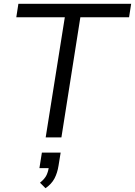

<svg xmlns="http://www.w3.org/2000/svg" viewBox="-20 -725 712 1013"><path d="M221 0 322 -634H66L77 -705H672L661 -634H404L304 0ZM220 268 191 239Q217 218 226 198Q235 178 239 152L257 162H188L201 80H300L289 148Q283 187 267.5 216.5Q252 246 220 268Z"/></svg>

Font: Nunito Sans 12pt ExtraLight 12pt
Style: Italic
Weight: 400
Italic angle: -9°
Version: Version 3.101;gftools[0.9.27]